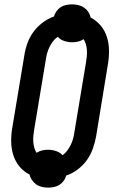

<svg xmlns="http://www.w3.org/2000/svg" viewBox="-20 -806 540 877"><path d="M200 51Q185 51 170.5 47.5Q156 44 145 36Q134 28 126 16.5Q118 5 115 -9Q88 -22 68.5 -46Q49 -70 40 -100Q31 -130 31 -162.5Q31 -195 37 -228L91 -552Q95 -580 105 -608Q115 -636 132.5 -660Q150 -684 174.5 -702.5Q199 -721 227 -731Q230 -744 238.5 -755.5Q247 -767 258.5 -774Q270 -781 283.5 -783.5Q297 -786 310 -786Q324 -786 338.5 -782.5Q353 -779 364.5 -771Q376 -763 383.5 -751.5Q391 -740 394 -726Q421 -712 440.5 -688.5Q460 -665 469 -635Q478 -605 478 -572.5Q478 -540 472 -507L419 -183Q414 -155 404 -127Q394 -99 377 -75Q360 -51 335 -32Q310 -13 282 -4Q279 9 270.5 20.5Q262 32 250.5 39Q239 46 225.5 48.5Q212 51 200 51ZM266 -97Q278 -106 287 -118Q296 -130 302.5 -143Q309 -156 313 -169.5Q317 -183 319 -197L373 -522Q375 -535 376.5 -549Q378 -563 377 -576.5Q376 -590 372.5 -603Q369 -616 362 -627Q350 -619 336.5 -616Q323 -613 310 -613Q291 -613 273 -619Q255 -625 244 -638Q231 -629 222 -617Q213 -605 206.5 -592Q200 -579 196 -565.5Q192 -552 190 -538L136 -213Q134 -200 132.5 -186Q131 -172 132 -158.5Q133 -145 136.5 -132Q140 -119 147 -108Q159 -116 172.5 -119Q186 -122 200 -122Q218 -122 236 -116Q254 -110 266 -97Z"/></svg>

Font: Iosevka Gothic
Style: Bold Italic
Weight: 700
Italic angle: -9°
Monospace: yes
Designer: Belleve Invis
Foundry: Belleve Invis
Version: Version 15.5.1; ttfautohint (v1.8.4)